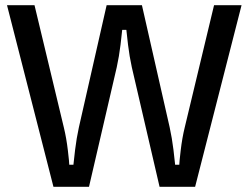

<svg xmlns="http://www.w3.org/2000/svg" viewBox="-20 -720 958 740"><path d="M451 -605H467Q468 -592 473.5 -547Q479 -502 488 -461L595 0H732L911 -700H805L692 -229Q682 -188 676.5 -141Q671 -94 671 -85H655Q654 -98 648.5 -143Q643 -188 634 -229L527 -700H391L284 -229Q275 -188 269.5 -143Q264 -98 263 -85H247Q247 -94 241.5 -141Q236 -188 226 -229L113 -700H7L186 0H323L430 -461Q439 -502 444.5 -547Q450 -592 451 -605Z"/></svg>

Font: Voces
Style: Regular
Weight: 400
Designer: Ana Paula Megda, Pablo Ugerman
Foundry: Ana Paula Megda, Pablo Ugerman
Version: Version 1.100